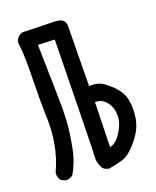

<svg xmlns="http://www.w3.org/2000/svg" viewBox="-148 -881 795 976"><g transform="rotate(-20 250.0 -393.0)"><path d="M146 -707.5Q152.8 -433.1 152.8 -370.1Q152.8 -307.1 147.5 -256.1Q142.1 -205.1 129.2 -143.1Q116.2 -81.1 84.5 -25.9Q68.4 -11.7 48.3 -11.7Q45.4 -11.7 41.5 -12.2L20 -22.9L19 -23.9Q7.8 -39.1 7.8 -58.6Q7.8 -64.9 8.8 -66.9Q39.6 -133.3 52.2 -204.1Q62.5 -261.7 62.5 -322.8Q62.5 -336.9 61.5 -363.5Q60.5 -390.1 60.5 -441.2Q60.5 -492.2 61.5 -538.3Q62.5 -584.5 62.5 -598.6Q62.5 -612.8 62.5 -628.2Q62.5 -643.6 62 -668.5Q60.1 -718.3 55.2 -756.3Q60.1 -771 69.6 -780.3Q79.1 -789.6 95.2 -794.4Q210 -790.5 243.2 -790.5Q277.3 -790.5 297.4 -784.7Q320.3 -777.3 322.8 -748L318.8 -420.9Q325.7 -421.9 332.5 -421.9Q352.1 -421.9 369.6 -416.5Q396.5 -408.2 436.5 -369.1Q476.6 -329.6 484.9 -285.2Q489.3 -260.3 489.3 -238.3Q489.3 -168.5 461.9 -120.6Q442.9 -87.4 411.1 -53.7Q378.9 -18.6 343.8 -8.5Q308.6 1.5 272.5 7.3Q254.4 5.4 241.2 -6.3Q226.1 -29.3 222.2 -58.6Q226.1 -104.5 235.8 -703.6ZM403.8 -231.4Q403.8 -284.2 371.1 -315.4Q351.6 -334.5 326.2 -334.5Q322.8 -334.5 318.8 -334L313 -92.8L330.6 -99.6Q351.1 -110.8 367.9 -134.3Q384.8 -157.7 396.5 -188.5Q403.8 -208.5 403.8 -231.4Z"/></g></svg>

Font: Bakudai
Style: Medium
Weight: 500
Version: Version 1.48